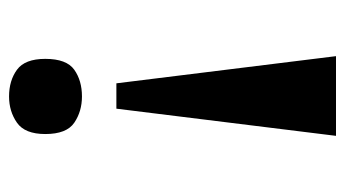

<svg xmlns="http://www.w3.org/2000/svg" viewBox="-189 -565 762 424"><g transform="rotate(90 192.0 -353.0)"><path d="M164 -229 104 -714H280L220 -229ZM193 8Q158 8 134 -9.5Q110 -27 110 -72Q110 -119 134 -136Q158 -153 193 -153Q226 -153 251 -136Q276 -119 276 -72Q276 -27 251 -9.5Q226 8 193 8Z"/></g></svg>

Font: Noto Serif Kannada
Style: Bold
Weight: 700
Version: Version 2.003